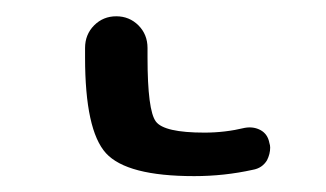

<svg xmlns="http://www.w3.org/2000/svg" viewBox="-20 17 402 237"><path d="M162.1 87.9Q162.1 153.3 172.4 167Q182.6 180.7 232.4 180.7Q257.8 180.7 282.2 174.8Q293 172.9 301.8 177.7Q310.5 182.6 312.5 193.4Q313.5 196.3 313.5 199.2Q313.5 207 309.6 214.8Q303.7 224.6 292 226.6Q256.8 234.4 219.7 234.4Q136.7 234.4 110.8 206.1Q85 177.7 85 87.9V76.2Q85 59.6 96.2 48.3Q107.4 37.1 123.5 37.1Q139.6 37.1 150.9 48.3Q162.1 59.6 162.1 76.2Z"/></svg>

Font: Gen Jyuu Gothic P Normal
Style: Regular
Weight: 300
Designer: [Source Han Sans]
Ryoko NISHIZUKA  (kana & ideographs); Paul D. Hunt (Latin, Greek & Cyrillic); Wenlong ZHANG  (bopomofo
Version: Version 1.002.20150607